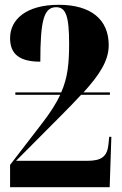

<svg xmlns="http://www.w3.org/2000/svg" viewBox="-20 -780 508 800"><path d="M22 0H437L444 -210H435L432 -179C427 -127 402 -110 344 -110H47L235 -299C266 -330 294 -359 318 -385H438V-395H328C395 -469 433 -527 433 -592C433 -698 360 -760 225 -760C89 -760 22 -699 22 -621C22 -554 62 -523 148 -523C148 -696 163 -750 214 -750C254 -750 268 -714 268 -598C268 -515 262 -456 235 -395H44V-385H231C214 -349 190 -311 156 -267L22 -93Z"/></svg>

Font: Noto Serif Display ExtraCondensed Black
Style: Regular
Weight: 900
Width: 2
Designer: Monotype Design Team
Foundry: Monotype Imaging Inc.
Version: Version 2.009